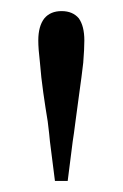

<svg xmlns="http://www.w3.org/2000/svg" viewBox="-20 -756 222 346"><path d="M91 -736Q71 -736 60 -723Q49 -709 49 -683Q49 -668 52 -643Q54 -617 58 -589Q62 -561 66 -537Q69 -513 70 -501L79 -430H102L111 -501Q113 -513 116 -537Q119 -561 123 -589Q127 -617 130 -643Q132 -668 132 -683Q132 -709 122 -723Q111 -736 91 -736Z"/></svg>

Font: Source Serif 4 48pt
Style: Regular
Weight: 400
Designer: Frank Grie√ühammer
Foundry: Adobe Systems Incorporated
Version: Version 4.004;hotconv 1.0.116;makeotfexe 2.5.65601